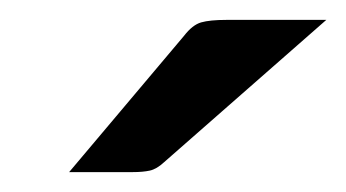

<svg xmlns="http://www.w3.org/2000/svg" viewBox="-20 -946 348 193"><path d="M308 -926 145 -783Q137.5 -776 130.5 -774.5Q123.5 -773 113.5 -773H49.5L165 -910Q173.5 -921 182.2 -923.5Q191 -926 207.5 -926Z"/></svg>

Font: Lato
Style: Regular
Weight: 400
Designer: Lukasz Dziedzic with Adam Twardoch and Botio Nikoltchev
Foundry: tyPoland Lukasz Dziedzic
Version: Version 2.015; 2015-08-06; http://www.latofonts.com/